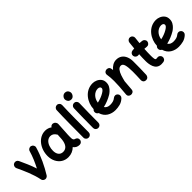

<svg xmlns="http://www.w3.org/2000/svg" viewBox="227 -2015 3320 3320"><g transform="rotate(-45 1887.0 -355.5)"><path d="M63 -533.2C46.9 -525.9 36.1 -514.2 29.8 -497.1C23.4 -480 23.9 -462.9 31.2 -446.8C92.3 -317.9 165.5 -153.8 193.4 -9.8C196.8 8.8 207 22.9 223.6 33.2C239.7 43 256.8 45.4 274.9 40.5C291 36.1 303.7 26.4 312.5 12.2C397 -125 476.1 -285.6 525.4 -456.1C530.8 -473.1 528.8 -489.3 520 -505.4C511.2 -521 498.5 -531.2 481.4 -536.1C464.4 -541.5 448.2 -539.6 432.6 -530.8C416.5 -522 406.2 -509.3 401.4 -492.2C371.6 -387.2 326.7 -286.1 277.3 -190.9C259.3 -246.1 238.8 -300.8 215.8 -354C192.9 -407.2 170.4 -456.5 149.4 -502C142.1 -518.1 129.9 -529.3 112.8 -535.6C95.7 -541.5 79.1 -540.5 63 -533.2Z M1090.8 42.5C1108.9 42.5 1124 36.1 1137.2 23.9C1149.9 11.2 1156.2 -3.9 1156.2 -22C1155.8 -41 1150.9 -55.2 1141.6 -64.5C1132.3 -73.7 1122.1 -80.1 1111.8 -83.5C1076.7 -89.8 1069.8 -114.3 1067.9 -143.6C1067.4 -153.8 1067.4 -167.5 1067.9 -185.5C1068.4 -203.6 1068.8 -219.2 1069.3 -233.4C1069.8 -237.3 1069.8 -241.2 1070.3 -244.6L1083.5 -472.7C1084.5 -489.7 1079.1 -505.9 1066.9 -520.5C1054.7 -535.2 1040 -543.5 1022 -545.9C995.1 -549.8 971.7 -536.6 960.4 -515.1C923.8 -541 883.3 -553.7 839.4 -553.7C757.8 -553.7 688 -513.7 637.7 -449.2C587.4 -384.8 559.6 -299.8 560.1 -210C560.5 -158.7 571.3 -113.3 591.8 -72.8C632.8 7.8 708 57.1 802.2 57.1C871.1 57.1 931.2 31.2 977.5 -15.1C1002.4 21.5 1039.6 42.5 1090.8 42.5ZM803.7 -72.3C731.9 -72.3 691.9 -124 690.4 -208.5C689.9 -246.1 695.8 -281.7 707.5 -314.5C731 -380.4 776.9 -424.3 837.9 -424.3C880.4 -424.3 914.6 -400.4 938.5 -360.8C940.4 -357.4 942.9 -354 945.3 -351.1L940.4 -264.2C939.9 -261.7 939.5 -258.8 939.5 -255.9C939 -252 939 -247.6 939 -243.2C927.7 -133.3 882.3 -72.3 803.7 -72.3Z M1300.3 -724.1C1282.2 -724.6 1267.1 -719.2 1253.9 -707C1240.7 -694.8 1233.4 -680.2 1232.9 -662.1C1225.1 -493.7 1223.6 -190.4 1223.6 0C1223.6 18.1 1230 33.2 1242.7 45.9C1254.9 58.1 1270 64.5 1288.1 64.5C1306.2 64.5 1321.3 58.1 1334.5 45.9C1347.2 33.2 1353.5 18.1 1353.5 0C1353.5 -189.5 1354.5 -494.1 1362.3 -656.2C1362.8 -674.3 1357.4 -689.9 1345.2 -703.1C1333 -716.3 1318.4 -723.6 1300.3 -724.1Z M1463.4 -694.8C1463.4 -685.5 1465.8 -674.3 1470.7 -661.6C1480 -636.2 1502.4 -613.8 1543.5 -613.8C1560.5 -613.8 1575.2 -618.7 1587.4 -627.9C1610.8 -647 1623 -676.3 1623 -698.2C1623 -707.5 1620.6 -718.8 1615.7 -731C1605.5 -755.4 1583.5 -776.4 1545.9 -776.4C1522.9 -776.4 1503.9 -768.1 1487.8 -751C1471.7 -733.9 1463.4 -714.8 1463.4 -694.8ZM1534.7 -539.1H1531.7C1515.1 -539.1 1500.5 -533.2 1487.8 -521.5C1474.6 -509.8 1467.8 -495.1 1467.3 -477.1C1462.4 -360.4 1460 -102.1 1460 0C1460 18.1 1466.3 33.2 1479 45.9C1491.2 58.1 1506.3 64.5 1524.4 64.5C1542.5 64.5 1557.6 58.1 1570.8 45.9C1583.5 33.2 1589.8 18.1 1589.8 0C1589.8 -101.1 1591.8 -360.4 1596.7 -471.2V-474.1C1596.7 -490.7 1590.8 -505.4 1579.1 -518.6C1567.4 -531.7 1552.7 -538.6 1534.7 -539.1Z M2168.9 -16.1C2182.1 -27.8 2189.5 -43 2190.4 -61C2190.9 -79.1 2185.5 -94.2 2173.8 -107.4C2161.6 -120.6 2147 -127.9 2128.9 -128.9C2110.8 -129.4 2095.2 -124 2082 -112.3C2052.2 -85.4 2009.8 -72.3 1954.1 -72.3C1904.3 -72.3 1869.1 -89.4 1848.1 -124C1924.3 -141.1 1996.1 -170.4 2064.5 -211.4C2076.7 -218.8 2091.8 -230.5 2109.9 -247.1C2127.9 -263.2 2144.5 -283.7 2158.7 -308.6C2172.9 -333 2179.7 -361.3 2179.7 -393.1C2179.7 -429.2 2170.4 -459 2151.4 -482.9C2132.3 -506.8 2109.4 -524.4 2081.5 -536.1C2053.7 -547.9 2026.4 -553.7 1999.5 -553.7C1908.2 -553.7 1834 -512.7 1781.2 -449.2C1728.5 -385.7 1698.7 -304.2 1696.8 -223.6C1678.7 -209.5 1670.9 -191.4 1672.4 -168.5C1673.8 -143.6 1689 -123.5 1710.4 -113.8C1727.5 -55.7 1758.8 -12.7 1803.7 15.6C1848.1 43.5 1898.4 57.1 1954.1 57.1C1989.7 57.1 2026.9 52.2 2064.5 43C2102.1 33.2 2136.7 13.7 2168.9 -16.1ZM1996.1 -424.3C2030.8 -424.3 2053.7 -408.2 2053.7 -382.3C2053.7 -361.3 2036.1 -339.4 1993.2 -314C1944.8 -285.2 1890.1 -264.2 1828.1 -251C1839.8 -349.6 1915 -424.3 1996.1 -424.3Z M2272.9 -10.3C2271 10.7 2275.9 27.3 2288.1 39.1C2299.8 50.3 2313.5 57.1 2329.6 58.6C2345.7 60.1 2361.3 56.6 2376.5 47.4C2391.6 38.1 2399.9 22.9 2401.9 2C2408.2 -70.3 2413.6 -131.3 2417 -184.6C2426.3 -224.1 2437 -262.7 2449.2 -299.3C2461.4 -335.9 2477.1 -365.7 2495.1 -389.2C2513.2 -412.1 2534.7 -423.8 2560.5 -423.8C2588.9 -423.8 2608.4 -404.8 2619.1 -366.7C2629.4 -328.1 2634.8 -274.4 2634.8 -205.6C2634.8 -143.1 2632.8 -77.1 2628.9 0.5C2627.4 34.2 2651.4 64 2692.9 64C2713.4 64 2729.5 57.6 2741.2 44.4C2752.4 31.2 2758.8 16.6 2759.8 0.5C2765.1 -108.9 2765.6 -219.7 2765.6 -323.7C2765.6 -366.2 2758.3 -405.3 2744.1 -439.9C2715.3 -509.3 2658.7 -553.2 2576.7 -553.2C2510.3 -553.2 2456.1 -516.6 2412.6 -464.4C2411.1 -475.6 2409.7 -486.8 2407.7 -499C2404.3 -521 2394 -535.6 2377.4 -543.9C2360.8 -552.2 2344.2 -554.2 2327.1 -550.3C2297.9 -543 2273.4 -518.6 2279.8 -479C2288.1 -426.8 2292 -377.9 2292 -315.9C2292 -279.3 2290.5 -236.3 2287.6 -188C2284.2 -139.2 2279.3 -80.1 2272.9 -10.3Z M3181.6 -392.1C3184.1 -409.7 3179.7 -425.8 3168.5 -439.9C3157.2 -454.1 3143.1 -462.4 3125.5 -464.8C3106.4 -467.3 3085.9 -468.8 3064.9 -470.2C3068.8 -508.8 3073.2 -547.4 3077.6 -586.4C3079.6 -604 3075.2 -619.6 3064 -633.8C3052.7 -647.9 3038.6 -655.8 3021 -658.2C3003.4 -660.2 2987.8 -655.8 2973.6 -644.5C2959.5 -633.3 2951.2 -619.1 2948.7 -601.6C2943.4 -558.1 2939 -513.7 2935.1 -469.2C2918.5 -468.3 2902.3 -466.8 2887.2 -464.8C2869.6 -462.4 2855.5 -454.6 2844.2 -440.4C2833 -426.3 2828.6 -410.2 2830.6 -392.6C2833 -375 2841.3 -360.8 2855.5 -349.6C2869.6 -338.4 2885.3 -334 2902.8 -335.9C2910.2 -336.9 2917.5 -337.9 2924.8 -338.4C2921.4 -284.2 2919.9 -229.5 2919.9 -173.3C2919.9 -134.3 2924.8 -78.1 2946.3 -28.8C2967.8 20.5 3008.8 57.1 3079.6 57.1C3094.7 57.1 3110.4 55.7 3127.9 53.2C3145 49.8 3159.2 41 3169.4 25.9C3179.7 10.7 3183.1 -5.9 3179.7 -22.9C3176.3 -40 3167.5 -54.2 3152.8 -64.5C3137.7 -74.7 3121.6 -78.1 3104.5 -74.7C3094.2 -73.2 3085.9 -72.3 3079.6 -72.3C3065.9 -72.3 3057.6 -82.5 3054.2 -103.5C3050.8 -124.5 3049.3 -147.5 3049.3 -173.3C3049.3 -229.5 3051.3 -285.6 3054.7 -340.8C3073.7 -339.8 3091.8 -338.4 3108.9 -335.9C3126.5 -333.5 3142.6 -337.9 3156.7 -349.1C3170.9 -360.4 3179.2 -374.5 3181.6 -392.1Z M3717.8 -16.1C3731 -27.8 3738.3 -43 3739.3 -61C3739.7 -79.1 3734.4 -94.2 3722.7 -107.4C3710.4 -120.6 3695.8 -127.9 3677.7 -128.9C3659.7 -129.4 3644 -124 3630.9 -112.3C3601.1 -85.4 3558.6 -72.3 3502.9 -72.3C3453.1 -72.3 3418 -89.4 3397 -124C3473.1 -141.1 3544.9 -170.4 3613.3 -211.4C3625.5 -218.8 3640.6 -230.5 3658.7 -247.1C3676.8 -263.2 3693.4 -283.7 3707.5 -308.6C3721.7 -333 3728.5 -361.3 3728.5 -393.1C3728.5 -429.2 3719.2 -459 3700.2 -482.9C3681.2 -506.8 3658.2 -524.4 3630.4 -536.1C3602.5 -547.9 3575.2 -553.7 3548.3 -553.7C3457 -553.7 3382.8 -512.7 3330.1 -449.2C3277.3 -385.7 3247.6 -304.2 3245.6 -223.6C3227.5 -209.5 3219.7 -191.4 3221.2 -168.5C3222.7 -143.6 3237.8 -123.5 3259.3 -113.8C3276.4 -55.7 3307.6 -12.7 3352.5 15.6C3397 43.5 3447.3 57.1 3502.9 57.1C3538.6 57.1 3575.7 52.2 3613.3 43C3650.9 33.2 3685.5 13.7 3717.8 -16.1ZM3544.9 -424.3C3579.6 -424.3 3602.5 -408.2 3602.5 -382.3C3602.5 -361.3 3585 -339.4 3542 -314C3493.7 -285.2 3439 -264.2 3377 -251C3388.7 -349.6 3463.9 -424.3 3544.9 -424.3Z"/></g></svg>

Font: Mikhak
Style: Bold
Weight: 700
Designer: Amin Abedi
Version: Version 3.2